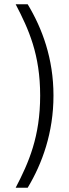

<svg xmlns="http://www.w3.org/2000/svg" viewBox="-20 -795 322 894"><path d="M53 79H109C177 -34 229 -178 229 -350C229 -522 177 -662 109 -775H53C114 -658 167 -541 167 -350C167 -159 114 -38 53 79Z"/></svg>

Font: Maitree Light
Style: Regular
Weight: 300
Designer: CadsonDemak Team
Foundry: CadsonDemak
Version: Version 1.000;PS 001.000;hotconv 1.0.88;makeotf.lib2.5.64775